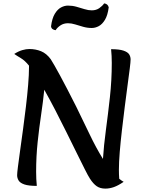

<svg xmlns="http://www.w3.org/2000/svg" viewBox="-20 -1091 861 1132"><path d="M81 -58Q81 -71 86 -110Q91 -149 99 -206.5Q107 -264 116 -330Q125 -396 133 -463.5Q141 -531 146 -591.5Q151 -652 151 -695Q151 -700 151 -704Q127 -734 102.5 -748.5Q78 -763 64 -773Q89 -789 111.5 -795.5Q134 -802 153 -802Q190 -802 222 -789Q254 -776 279 -742Q296 -716 334.5 -645Q373 -574 430 -461Q469 -382 507.5 -301Q546 -220 587 -154Q592 -233 604.5 -325.5Q617 -418 628 -518Q639 -618 639 -720Q639 -740 638 -761Q637 -782 635 -801Q683 -801 708 -792.5Q733 -784 741.5 -770.5Q750 -757 750 -740Q750 -727 745 -686.5Q740 -646 732 -587.5Q724 -529 715.5 -461Q707 -393 699 -324.5Q691 -256 686 -195Q681 -134 681 -90Q681 -76 681.5 -62.5Q682 -49 683 -37Q696 -26 709 -19Q677 3 651.5 12Q626 21 601 21Q571 21 550.5 7Q530 -7 510 -38Q499 -55 478.5 -96Q458 -137 430.5 -192.5Q403 -248 371.5 -312Q340 -376 306.5 -440.5Q273 -505 241 -562Q234 -492 222.5 -415Q211 -338 202 -253.5Q193 -169 193 -78Q193 -57 194 -36Q195 -15 197 5Q149 5 124 -3.5Q99 -12 90 -26.5Q81 -41 81 -58ZM308 -913Q298 -914 290 -919.5Q282 -925 281 -936Q287 -983 303 -1009.5Q319 -1036 339.5 -1047Q360 -1058 381 -1058Q407 -1058 431.5 -1051Q456 -1044 478.5 -1037Q501 -1030 521 -1030Q547 -1030 565.5 -1043Q584 -1056 594 -1071Q604 -1070 611 -1064.5Q618 -1059 621 -1048Q615 -1001 599 -974.5Q583 -948 562.5 -937Q542 -926 521 -926Q495 -926 470.5 -933Q446 -940 423.5 -947Q401 -954 381 -954Q355 -954 336 -941Q317 -928 308 -913Z"/></svg>

Font: Merienda SemiBold
Style: Regular
Weight: 600
Designer: Eduardo Rodriguez Tunni
Foundry: Eduardo Rodriguez Tunni
Version: Version 2.001; ttfautohint (v1.8.4.7-5d5b)